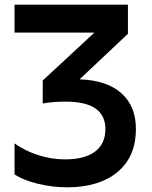

<svg xmlns="http://www.w3.org/2000/svg" viewBox="-20 -785 647 818"><path d="M42 -42V-174Q87 -142 143 -124Q199 -106 257 -106Q340 -106 384.5 -139Q429 -172 429 -235Q429 -352 260 -352Q204 -352 162 -344V-442L382 -646H42V-765H525V-641L319 -447Q435 -443 497 -388Q559 -333 559 -236Q559 -117 480.5 -52Q402 13 266 13Q205 13 143.5 -1.5Q82 -16 42 -42Z"/></svg>

Font: Application Semibold
Style: Regular
Weight: 600
Designer: Wei Huang
Foundry: Wei Huang
Version: Version 0.012